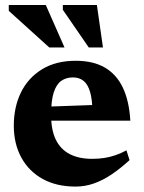

<svg xmlns="http://www.w3.org/2000/svg" viewBox="-20 -710 558 744"><path d="M273.5 -474.5Q341 -474.5 386.2 -448.2Q431.5 -422 456 -370.5Q480.5 -319 485 -242.5H141L140.5 -296L395 -305L338.5 -277.5Q337.5 -325 329 -354Q320.5 -383 304 -396.5Q287.5 -410 262.5 -410Q236.5 -410 217.5 -396.8Q198.5 -383.5 188.2 -351.8Q178 -320 178 -264.5Q178 -206.5 196.2 -169Q214.5 -131.5 250 -113Q285.5 -94.5 337 -94.5Q362.5 -94.5 384.8 -98Q407 -101.5 428 -108.8Q449 -116 470 -127.5L482 -89.5Q447 -57.5 413 -34.5Q379 -11.5 344.2 0.8Q309.5 13 273 13Q199 13 145.5 -16.5Q92 -46 62.8 -99.2Q33.5 -152.5 33.5 -223Q33.5 -295 61.2 -351.8Q89 -408.5 142.8 -441.5Q196.5 -474.5 273.5 -474.5ZM230 -526H171L14 -668V-690.5H157.5ZM379 -526H324L223.5 -672V-690.5H355.5Z"/></svg>

Font: Newsreader
Style: Bold
Weight: 700
Designer: Hugues Gentile
Foundry: Production Type
Version: Version 1.003